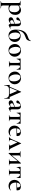

<svg xmlns="http://www.w3.org/2000/svg" viewBox="2633 -3400 1042 6348"><g transform="rotate(90 3154.0 -226.0)"><path d="M161 -2V194Q161 224 168 238Q175 252 194 257.5Q213 263 254 263Q256 263 256 269Q256 275 254 275Q217 275 196 274L120 273L60 274Q44 275 18 275Q16 275 16 269Q16 263 18 263Q45 263 58 257.5Q71 252 75.5 238Q80 224 80 194V-305Q80 -347 64.5 -360.5Q49 -374 8 -374Q6 -374 6 -380Q6 -386 8 -386H140Q153 -386 157 -381Q161 -376 161 -362V-328Q201 -365 238.5 -382Q276 -399 315 -399Q357 -399 393 -377Q429 -355 450.5 -313Q472 -271 472 -215Q472 -137 439 -85.5Q406 -34 355.5 -10.5Q305 13 253 13Q206 13 161 -2ZM161 -307V-64Q184 -38 210.5 -24Q237 -10 276 -10Q326 -10 355 -54Q384 -98 384 -184Q384 -262 348 -305.5Q312 -349 257 -349Q230 -349 207 -338.5Q184 -328 161 -307Z M924 -54Q928 -54 929.5 -49.5Q931 -45 927 -43L824 6Q818 8 814 8Q799 8 785.5 -9Q772 -26 768 -56L722 -24Q698 -7 679 0Q660 7 636 7Q594 7 572.5 -12Q551 -31 551 -64Q551 -91 565.5 -108Q580 -125 601.5 -135Q623 -145 669 -162L766 -198V-258Q766 -321 753.5 -349Q741 -377 714 -377Q681 -377 666.5 -352.5Q652 -328 649 -298Q643 -246 598 -246Q576 -246 565.5 -256Q555 -266 555 -282Q555 -310 588.5 -336.5Q622 -363 669.5 -379.5Q717 -396 753 -396Q796 -396 821.5 -368.5Q847 -341 847 -289V-108Q847 -45 887 -45Q901 -45 922 -54ZM766 -73V-82V-181L706 -156Q680 -146 663.5 -132.5Q647 -119 647 -94Q647 -69 662.5 -54.5Q678 -40 700 -40Q717 -40 737 -54Z M1368 -195Q1368 -132 1338 -85Q1308 -38 1258 -12.5Q1208 13 1149 13Q1067 13 1013 -47Q959 -107 959 -227Q959 -350 986 -429.5Q1013 -509 1062.5 -554Q1112 -599 1186 -623Q1229 -638 1251.5 -647.5Q1274 -657 1294.5 -675.5Q1315 -694 1329 -725Q1330 -728 1335.5 -727Q1341 -726 1340 -723Q1329 -658 1311 -624Q1293 -590 1265.5 -573.5Q1238 -557 1185 -539Q1126 -519 1085 -488.5Q1044 -458 1016.5 -402.5Q989 -347 980 -259Q1013 -338 1066.5 -362.5Q1120 -387 1163 -387Q1236 -387 1282 -358.5Q1328 -330 1348 -286Q1368 -242 1368 -195ZM1277 -164Q1277 -228 1260 -274Q1243 -320 1214 -344Q1185 -368 1150 -368Q1101 -368 1078 -322.5Q1055 -277 1055 -212Q1055 -122 1089.5 -64.5Q1124 -7 1185 -7Q1229 -7 1253 -46.5Q1277 -86 1277 -164Z M1435 -198Q1435 -263 1467.5 -308.5Q1500 -354 1550.5 -376.5Q1601 -399 1654 -399Q1715 -399 1760.5 -370Q1806 -341 1830.5 -293.5Q1855 -246 1855 -192Q1855 -132 1825 -85Q1795 -38 1745.5 -12.5Q1696 13 1638 13Q1577 13 1531 -15.5Q1485 -44 1460 -92.5Q1435 -141 1435 -198ZM1759 -160Q1759 -227 1740 -276.5Q1721 -326 1689.5 -352Q1658 -378 1621 -378Q1577 -378 1553.5 -341.5Q1530 -305 1530 -233Q1530 -168 1548 -116.5Q1566 -65 1597 -36Q1628 -7 1666 -7Q1711 -7 1735 -46Q1759 -85 1759 -160Z M2002 -12Q2028 -12 2040 -17Q2052 -22 2056 -36.5Q2060 -51 2060 -81V-303Q2060 -340 2053.5 -353Q2047 -366 2026 -366Q1992 -366 1967 -336.5Q1942 -307 1933 -256Q1932 -254 1926.5 -254Q1921 -254 1921 -256L1919 -316Q1918 -327 1917 -342.5Q1916 -358 1916 -378Q1916 -384 1917 -385.5Q1918 -387 1924 -387Q1945 -387 1962 -386L2098 -385L2237 -386Q2255 -387 2277 -387Q2283 -387 2284 -385.5Q2285 -384 2285 -378Q2285 -358 2284 -342.5Q2283 -327 2282 -316L2280 -256Q2280 -254 2275 -254Q2270 -254 2269 -256Q2260 -307 2235 -336.5Q2210 -366 2175 -366Q2154 -366 2147.5 -353Q2141 -340 2141 -303V-81Q2141 -51 2145.5 -36.5Q2150 -22 2161.5 -17Q2173 -12 2198 -12Q2201 -12 2201 -6Q2201 0 2198 0Q2171 0 2156 -1L2102 -2L2046 -1Q2030 0 2002 0Q1999 0 1999 -6Q1999 -12 2002 -12Z M2346 -198Q2346 -263 2378.5 -308.5Q2411 -354 2461.5 -376.5Q2512 -399 2565 -399Q2626 -399 2671.5 -370Q2717 -341 2741.5 -293.5Q2766 -246 2766 -192Q2766 -132 2736 -85Q2706 -38 2656.5 -12.5Q2607 13 2549 13Q2488 13 2442 -15.5Q2396 -44 2371 -92.5Q2346 -141 2346 -198ZM2670 -160Q2670 -227 2651 -276.5Q2632 -326 2600.5 -352Q2569 -378 2532 -378Q2488 -378 2464.5 -341.5Q2441 -305 2441 -233Q2441 -168 2459 -116.5Q2477 -65 2508 -36Q2539 -7 2577 -7Q2622 -7 2646 -46Q2670 -85 2670 -160Z M3248 -12Q3248 5 3245 27Q3245 33 3242 66Q3239 99 3239 152Q3239 157 3233 157Q3227 157 3227 152Q3227 74 3195 36.5Q3163 -1 3104 -1H2926Q2808 -1 2808 152Q2808 157 2802 157Q2796 157 2796 152Q2796 94 2793 63.5Q2790 33 2790 28Q2787 7 2787 -12Q2787 -21 2789 -23.5Q2791 -26 2798 -26H2849L3010 -401Q3012 -405 3016.5 -405Q3021 -405 3022 -401L3187 -26H3237Q3244 -26 3246 -23.5Q3248 -21 3248 -12ZM3093 -26 2984 -279 2876 -26Z M3672 -54Q3676 -54 3677.5 -49.5Q3679 -45 3675 -43L3572 6Q3566 8 3562 8Q3547 8 3533.5 -9Q3520 -26 3516 -56L3470 -24Q3446 -7 3427 0Q3408 7 3384 7Q3342 7 3320.5 -12Q3299 -31 3299 -64Q3299 -91 3313.5 -108Q3328 -125 3349.5 -135Q3371 -145 3417 -162L3514 -198V-258Q3514 -321 3501.5 -349Q3489 -377 3462 -377Q3429 -377 3414.5 -352.5Q3400 -328 3397 -298Q3391 -246 3346 -246Q3324 -246 3313.5 -256Q3303 -266 3303 -282Q3303 -310 3336.5 -336.5Q3370 -363 3417.5 -379.5Q3465 -396 3501 -396Q3544 -396 3569.5 -368.5Q3595 -341 3595 -289V-108Q3595 -45 3635 -45Q3649 -45 3670 -54ZM3514 -73V-82V-181L3454 -156Q3428 -146 3411.5 -132.5Q3395 -119 3395 -94Q3395 -69 3410.5 -54.5Q3426 -40 3448 -40Q3465 -40 3485 -54Z M3788 -12Q3814 -12 3826 -17Q3838 -22 3842 -36.5Q3846 -51 3846 -81V-303Q3846 -340 3839.5 -353Q3833 -366 3812 -366Q3778 -366 3753 -336.5Q3728 -307 3719 -256Q3718 -254 3712.5 -254Q3707 -254 3707 -256L3705 -316Q3704 -327 3703 -342.5Q3702 -358 3702 -378Q3702 -384 3703 -385.5Q3704 -387 3710 -387Q3731 -387 3748 -386L3884 -385L4023 -386Q4041 -387 4063 -387Q4069 -387 4070 -385.5Q4071 -384 4071 -378Q4071 -358 4070 -342.5Q4069 -327 4068 -316L4066 -256Q4066 -254 4061 -254Q4056 -254 4055 -256Q4046 -307 4021 -336.5Q3996 -366 3961 -366Q3940 -366 3933.5 -353Q3927 -340 3927 -303V-81Q3927 -51 3931.5 -36.5Q3936 -22 3947.5 -17Q3959 -12 3984 -12Q3987 -12 3987 -6Q3987 0 3984 0Q3957 0 3942 -1L3888 -2L3832 -1Q3816 0 3788 0Q3785 0 3785 -6Q3785 -12 3788 -12Z M4478 -63Q4480 -63 4482.5 -59Q4485 -55 4483 -53Q4446 -19 4409 -3.5Q4372 12 4329 12Q4268 12 4223.5 -14.5Q4179 -41 4155.5 -85.5Q4132 -130 4132 -182Q4132 -240 4161 -289Q4190 -338 4240.5 -366.5Q4291 -395 4354 -395Q4413 -395 4446 -366Q4479 -337 4479 -280Q4479 -265 4476.5 -258Q4474 -251 4467 -251L4223 -250Q4222 -241 4222 -222Q4222 -135 4262.5 -84Q4303 -33 4378 -33Q4406 -33 4425.5 -39.5Q4445 -46 4476 -62ZM4225 -268 4384 -270Q4384 -375 4317 -375Q4280 -375 4256.5 -346.5Q4233 -318 4225 -268Z M4956 0Q4938 0 4902 -2Q4866 -4 4848 -4Q4832 -4 4800 -2Q4768 0 4754 0Q4750 0 4750 -6Q4750 -12 4754 -12Q4776 -12 4785.5 -18Q4795 -24 4795 -37Q4795 -51 4780 -84L4688 -279L4622 -123Q4604 -81 4604 -55Q4604 -12 4651 -12Q4656 -12 4656 -6Q4656 0 4651 0Q4640 0 4622 -2Q4600 -4 4582 -4Q4562 -4 4542 -2Q4524 0 4510 0Q4505 0 4505 -6Q4505 -12 4510 -12Q4528 -12 4548.5 -37.5Q4569 -63 4599 -132L4715 -401Q4717 -405 4721 -405Q4725 -405 4726 -401L4850 -137Q4878 -79 4891.5 -55Q4905 -31 4919 -21.5Q4933 -12 4956 -12Q4960 -12 4960 -6Q4960 0 4956 0Z M5446 0Q5419 0 5404 -1L5350 -2L5293 -1Q5277 0 5250 0Q5248 0 5248 -6Q5248 -12 5250 -12Q5276 -12 5288 -17Q5300 -22 5304 -36.5Q5308 -51 5308 -81V-291L5060 5Q5057 9 5049 9Q5044 9 5040 7.5Q5036 6 5036 4V-305Q5036 -335 5031.5 -349.5Q5027 -364 5015.5 -369Q5004 -374 4979 -374Q4976 -374 4976 -380Q4976 -386 4979 -386Q5002 -386 5015 -385L5075 -384L5149 -385Q5160 -386 5175 -386Q5178 -386 5178 -380Q5178 -374 5175 -374Q5150 -374 5138 -369Q5126 -364 5121.5 -349.5Q5117 -335 5117 -305V-93L5365 -391Q5368 -395 5376 -395Q5381 -395 5385.5 -393.5Q5390 -392 5390 -390V-81Q5390 -51 5394 -36.5Q5398 -22 5409.5 -17Q5421 -12 5446 -12Q5449 -12 5449 -6Q5449 0 5446 0Z M5583 -12Q5609 -12 5621 -17Q5633 -22 5637 -36.5Q5641 -51 5641 -81V-303Q5641 -340 5634.5 -353Q5628 -366 5607 -366Q5573 -366 5548 -336.5Q5523 -307 5514 -256Q5513 -254 5507.5 -254Q5502 -254 5502 -256L5500 -316Q5499 -327 5498 -342.5Q5497 -358 5497 -378Q5497 -384 5498 -385.5Q5499 -387 5505 -387Q5526 -387 5543 -386L5679 -385L5818 -386Q5836 -387 5858 -387Q5864 -387 5865 -385.5Q5866 -384 5866 -378Q5866 -358 5865 -342.5Q5864 -327 5863 -316L5861 -256Q5861 -254 5856 -254Q5851 -254 5850 -256Q5841 -307 5816 -336.5Q5791 -366 5756 -366Q5735 -366 5728.5 -353Q5722 -340 5722 -303V-81Q5722 -51 5726.5 -36.5Q5731 -22 5742.5 -17Q5754 -12 5779 -12Q5782 -12 5782 -6Q5782 0 5779 0Q5752 0 5737 -1L5683 -2L5627 -1Q5611 0 5583 0Q5580 0 5580 -6Q5580 -12 5583 -12Z M6273 -63Q6275 -63 6277.5 -59Q6280 -55 6278 -53Q6241 -19 6204 -3.5Q6167 12 6124 12Q6063 12 6018.5 -14.5Q5974 -41 5950.5 -85.5Q5927 -130 5927 -182Q5927 -240 5956 -289Q5985 -338 6035.5 -366.5Q6086 -395 6149 -395Q6208 -395 6241 -366Q6274 -337 6274 -280Q6274 -265 6271.5 -258Q6269 -251 6262 -251L6018 -250Q6017 -241 6017 -222Q6017 -135 6057.5 -84Q6098 -33 6173 -33Q6201 -33 6220.5 -39.5Q6240 -46 6271 -62ZM6020 -268 6179 -270Q6179 -375 6112 -375Q6075 -375 6051.5 -346.5Q6028 -318 6020 -268Z"/></g></svg>

Font: Cormorant Garamond SemiBold
Style: Regular
Weight: 600
Designer: Christian Thalmann (Catharsis Fonts)
Version: Version 3.000